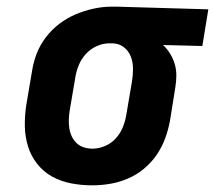

<svg xmlns="http://www.w3.org/2000/svg" viewBox="-20 -548 645 576"><path d="M256 8Q224 8 193 2Q162 -4 136 -18.5Q110 -33 91.5 -56.5Q73 -80 64 -109Q55 -138 54.5 -170Q54 -202 59 -234L76 -334Q80 -361 90 -387Q100 -413 117.5 -436Q135 -459 158 -476.5Q181 -494 207 -505Q233 -516 260.5 -522Q288 -528 314 -528H331L605 -520L587 -410L469 -413Q481 -402 490 -387.5Q499 -373 504 -356.5Q509 -340 509 -322Q509 -304 506 -286L490 -186Q485 -159 475.5 -133Q466 -107 450 -83.5Q434 -60 411.5 -41.5Q389 -23 363 -12Q337 -1 310 3.5Q283 8 256 8ZM258 -102Q276 -102 295 -110Q314 -118 327.5 -133Q341 -148 348.5 -166.5Q356 -185 359 -204L376 -304Q379 -323 379 -342Q379 -361 372.5 -378Q366 -395 352 -406Q338 -417 319 -418H307Q289 -418 270 -409.5Q251 -401 237.5 -386Q224 -371 216.5 -353Q209 -335 206 -316L189 -216Q187 -203 186.5 -189.5Q186 -176 188 -163Q190 -150 195.5 -138.5Q201 -127 210 -118.5Q219 -110 231.5 -106Q244 -102 258 -102Z"/></svg>

Font: Iosevka Etoile Extrabold
Style: Italic
Weight: 800
Italic angle: -9°
Designer: Belleve Invis
Foundry: Belleve Invis
Version: Version 22.1.2; ttfautohint (v1.8.4)